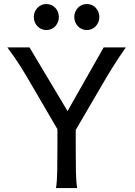

<svg xmlns="http://www.w3.org/2000/svg" viewBox="-20 -953 685 973"><path d="M129.4 -712.9 322.3 -390.1 505.4 -712.9H617.7Q596.2 -682.1 579.6 -657Q563 -631.8 549.1 -609.4Q535.2 -586.9 522.2 -565.4Q509.3 -543.9 495.6 -520L363.8 -294.4V-212.4Q363.8 -140.1 364.7 -84.7Q365.7 -29.3 371.1 0H263.7Q269 -29.3 270 -84.7Q271 -140.1 271 -212.4V-298.3L141.6 -520Q127.4 -543.9 114 -566.9Q100.6 -589.8 85.9 -613.3Q71.3 -636.7 54.4 -661.1Q37.6 -685.5 17.1 -712.9ZM151.4 -866.7Q151.4 -880.4 156.2 -892.3Q161.1 -904.3 169.7 -913.3Q178.2 -922.4 189.7 -927.5Q201.2 -932.6 214.8 -932.6Q228.5 -932.6 240.2 -927.5Q252 -922.4 260.3 -913.3Q268.6 -904.3 273.4 -892.3Q278.3 -880.4 278.3 -866.7Q278.3 -853 273.4 -841.1Q268.6 -829.1 260.3 -820.1Q252 -811 240.2 -805.9Q228.5 -800.8 214.8 -800.8Q201.2 -800.8 189.7 -805.9Q178.2 -811 169.7 -820.1Q161.1 -829.1 156.2 -841.1Q151.4 -853 151.4 -866.7ZM356.4 -866.7Q356.4 -880.4 361.3 -892.3Q366.2 -904.3 374.8 -913.3Q383.3 -922.4 394.8 -927.5Q406.2 -932.6 419.9 -932.6Q433.6 -932.6 445.3 -927.5Q457 -922.4 465.3 -913.3Q473.6 -904.3 478.5 -892.3Q483.4 -880.4 483.4 -866.7Q483.4 -853 478.5 -841.1Q473.6 -829.1 465.3 -820.1Q457 -811 445.3 -805.9Q433.6 -800.8 419.9 -800.8Q406.2 -800.8 394.8 -805.9Q383.3 -811 374.8 -820.1Q366.2 -829.1 361.3 -841.1Q356.4 -853 356.4 -866.7Z"/></svg>

Font: Andika FrenchTight
Style: Regular
Weight: 400
Designer: Victor Gaultney, Annie Olsen, Julie Remington, Don Collingsworth, Eric Hays, Becca Hirsbrunner
Foundry: SIL International
Version: Version 5.000 ; Dig1 Dig4Opn Dig7 LnSpcTght